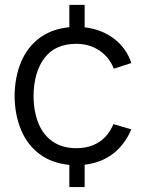

<svg xmlns="http://www.w3.org/2000/svg" viewBox="-20 -740 594 790"><path d="M265.3 -61.7Q194 -68.2 143.7 -105.4Q93.3 -142.7 67.2 -204.2Q41 -265.8 40 -345Q41 -425 67.5 -486.6Q94 -548.2 144.2 -584.8Q194.5 -621.5 265.3 -628V-720H328.3V-627.7Q398 -619.5 449 -580.9Q500 -542.3 520.3 -480.7L448.3 -457.3Q429.3 -505.5 388.3 -532.6Q347.3 -559.7 294 -559.7Q207.7 -559.7 163.3 -501.7Q119 -443.7 118 -345Q118.7 -279.5 138.7 -231.3Q158.7 -183.2 198 -156.8Q237.3 -130.3 294 -130.3Q348.7 -130.3 387.4 -155.5Q426.2 -180.7 446.7 -229.3L520.3 -207.7Q492.8 -143.8 444.1 -106.8Q395.3 -69.8 328.3 -62.3V29.7H265.3Z"/></svg>

Font: Hauora
Style: Regular
Weight: 400
Designer: Wayne Shih
Foundry: WCYS
Version: Version 1.001